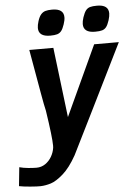

<svg xmlns="http://www.w3.org/2000/svg" viewBox="-76 -806 738 1050"><g transform="rotate(-5 293.0 -280.5)"><path d="M90.5 95Q117 95 138.5 80.5Q160 66 173.5 42.5Q187 19 190.5 -6.5Q191 -9.5 191 -17.5Q191 -63.5 168.5 -211Q161.5 -239.5 149.8 -306.5Q138 -373.5 126.5 -439L107 -550H239L285.5 -166L463 -550H598.5Q580 -511.5 420.5 -190Q319.5 11.5 303.5 45.5Q266.5 111.5 228 145Q189.5 178.5 160.5 187.5Q131.5 196.5 104 197.5Q86.5 198 47 194.8Q7.5 191.5 -14 187L-3.5 84Q18.5 90 45 92.5Q71.5 95 90.5 95ZM164 -665.5Q164 -680.5 171 -703Q178.5 -726.5 188.8 -738.5Q199 -750.5 213.2 -754.8Q227.5 -759 250.5 -759Q314 -759 314 -711.5Q314 -695.5 306.5 -673.5Q298.5 -649.5 289.5 -638Q280.5 -626.5 266.5 -622.2Q252.5 -618 228 -618Q164 -618 164 -665.5ZM410.5 -665.5Q410.5 -680 417.5 -702Q426 -727 435.2 -739Q444.5 -751 458.5 -755Q472.5 -759 497 -759Q560 -759 560 -711.5Q560 -696.5 553 -674Q545 -649.5 536.2 -638Q527.5 -626.5 513.5 -622.2Q499.5 -618 474 -618Q410.5 -618 410.5 -665.5Z"/></g></svg>

Font: JuliaMono
Style: Bold Italic
Weight: 700
Italic angle: -9°
Monospace: yes
Designer: cormullion
Foundry: corm
Version: Version 0.057; ttfautohint (v1.8.4)